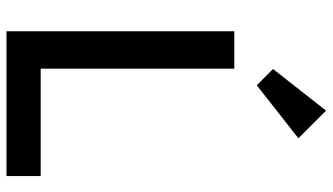

<svg xmlns="http://www.w3.org/2000/svg" viewBox="-236 -786 1022 590"><g transform="rotate(90 275.0 -491.0)"><path d="M76 0V-700H191V-105H521V0ZM242 -769 192 -819 320 -982 405 -897Z"/></g></svg>

Font: Outfit Medium
Style: Regular
Weight: 500
Designer: Rodrigo Fuenzalida
Foundry: fragTYPE
Version: Version 1.100; ttfautohint (v1.8.4.7-5d5b);gftools[0.9.27]